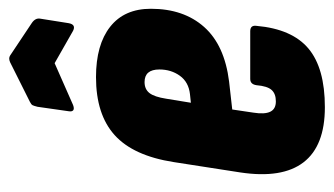

<svg xmlns="http://www.w3.org/2000/svg" viewBox="-178 -558 742 427"><g transform="rotate(-90 193.5 -345.0)"><path d="M168 6Q82 6 45.5 -41.5Q9 -89 23 -182L46 -330Q60 -420 106 -461.5Q152 -503 235 -503Q307 -503 347 -471.5Q387 -440 387 -381Q387 -308 346.5 -262.5Q306 -217 225 -207L163 -200L156 -153Q152 -128 158 -115.5Q164 -103 181 -103Q198 -103 206.5 -112.5Q215 -122 217 -146Q219 -160 231 -160H337Q351 -160 349 -146Q342 -67 298.5 -30.5Q255 6 168 6ZM178 -292 197 -294Q224 -297 238 -316.5Q252 -336 252 -362Q252 -395 224 -395Q208 -395 199.5 -384Q191 -373 187 -347ZM173 -554Q165 -551 161.5 -553.5Q158 -556 159 -563L169 -633Q171 -641 172.5 -644Q174 -647 180 -650L268 -694Q277 -698 283 -694L355 -646Q367 -638 365 -627L355 -564Q352 -547 338 -554L266 -595Z"/></g></svg>

Font: Sofia Sans Extra Condensed Black
Style: Italic
Weight: 900
Italic angle: -9°
Version: Version 4.100